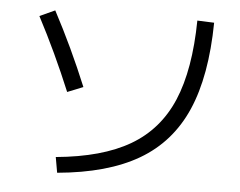

<svg xmlns="http://www.w3.org/2000/svg" viewBox="-51 -776 1040 832"><g transform="rotate(5 469.0 -360.0)"><path d="M774.4 -714.8 847.7 -711.9Q844.7 -479.5 779.8 -331.1Q714.8 -182.6 579.6 -103.5Q444.3 -24.4 226.6 -4.9L214.8 -72.3Q415 -90.8 536.1 -161.6Q657.2 -232.4 714.4 -366.7Q771.5 -501 774.4 -714.8ZM90.8 -674.8 157.2 -705.1Q198.2 -627.9 235.8 -547.9Q273.4 -467.8 307.6 -384.8L239.3 -357.4Q170.9 -522.5 90.8 -674.8Z"/></g></svg>

Font: Pretendard JP Variable
Style: Regular
Weight: 400
Designer: Base glyphs from Inter by Rasmus Andersson; Hangul glyphs from Noto Sans CJK(Source Han Sans) by Jang Soo-young and Kang
Foundry: Kil Hyung-jin
Version: Version 1.307;Glyphs 3.2 (3192)